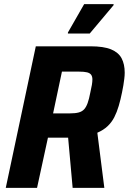

<svg xmlns="http://www.w3.org/2000/svg" viewBox="-20 -913 626 933"><path d="M8 0 154 -688H419Q484 -688 520 -673Q556 -658 571 -629.5Q586 -601 586 -560Q586 -546 584 -530.5Q582 -515 579.5 -498.5Q577 -482 573 -464Q566 -429 557 -398.5Q548 -368 535.5 -343.5Q523 -319 503 -300Q483 -281 453 -268L487 0H333L311 -244Q306 -244 300 -244Q294 -244 288 -244H213L160 0ZM238 -362H319Q346 -362 362.5 -366.5Q379 -371 389 -382Q399 -393 406 -412.5Q413 -432 419 -464Q424 -485 426.5 -500.5Q429 -516 429 -527Q429 -541 423 -549.5Q417 -558 403 -561.5Q389 -565 363 -565H281ZM310 -750V-755L389 -893H532V-888L416 -750Z"/></svg>

Font: Saira SemiCondensed
Style: Bold Italic
Weight: 700
Width: 4
Italic angle: -12°
Designer: Hector Gatti with collaboration of the Omnibus-Type team
Foundry: Omnibus-Type
Version: Version 1.101